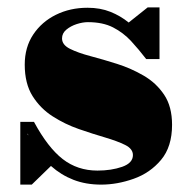

<svg xmlns="http://www.w3.org/2000/svg" viewBox="-20 -490 509 520"><path d="M66 10H35V-160H72Q109.5 -90.5 149.8 -59.2Q190 -28 244 -28Q281.5 -28 310.8 -38.2Q340 -48.5 340 -70Q340 -87 318.8 -97.5Q297.5 -108 264.2 -117.8Q231 -127.5 193.5 -140.5Q156 -153.5 122.8 -174.8Q89.5 -196 68.2 -229.8Q47 -263.5 47 -315Q47 -362 70 -396.5Q93 -431 131.5 -450Q170 -469 217 -469Q251.5 -469 279 -458Q306.5 -447 328.5 -429L380 -470H412V-330H376Q356 -356 335 -378.8Q314 -401.5 286.2 -415.8Q258.5 -430 218 -430Q204 -430 187.8 -424.8Q171.5 -419.5 159.8 -409.8Q148 -400 148 -386Q148 -368.5 169.5 -357.8Q191 -347 225 -338Q259 -329 297 -317Q335 -305 369 -285.2Q403 -265.5 424.5 -233.5Q446 -201.5 446 -152Q446 -92.5 416.2 -57Q386.5 -21.5 342 -5.8Q297.5 10 254 10Q212.5 10 179 -3Q145.5 -16 118 -40.5ZM54 -127Q55.5 -125 57.5 -123Q56 -125.5 54.5 -128Q54.5 -128 54 -127Z"/></svg>

Font: Bodoni* 06pt Fatface
Style: Regular
Weight: 900
Version: Version 2.3